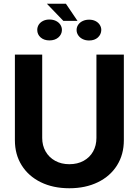

<svg xmlns="http://www.w3.org/2000/svg" viewBox="-20 -1000 744 1030"><path d="M644.4 -707V-247.5Q644.4 -171.4 608 -113.2Q571.6 -54.9 505.2 -22.5Q438.9 9.9 351.9 9.9Q264.9 9.9 198.8 -22.5Q132.7 -54.9 96.3 -113.2Q59.9 -171.4 59.9 -247.5V-707H206.4V-259.9Q206.4 -219.6 224.6 -187.6Q242.9 -155.6 276 -137.3Q309 -119.1 351.9 -119.1Q395.7 -119.1 428.7 -137.3Q461.8 -155.6 479.6 -187.6Q497.3 -219.6 497.3 -259.9V-707ZM395.7 -888.2H319.7L231.3 -980.1H333.5ZM245 -895.3Q264.7 -895.3 279.9 -887.9Q295.1 -880.5 303.7 -867.6Q312.2 -854.6 312.2 -839Q311.7 -815.3 293.2 -799.2Q274.6 -783.2 245.4 -783.2Q216.2 -783.2 198 -799.2Q179.8 -815.3 179.8 -839.4Q179.8 -855 188 -867.8Q196.3 -880.5 211.2 -887.9Q226.1 -895.3 245 -895.3ZM458.1 -894.5Q477.4 -894.5 492.1 -887.1Q506.8 -879.7 515.1 -866.9Q523.4 -854.2 523.4 -839Q522.8 -815.3 505.1 -799Q487.3 -782.8 458.1 -782.8Q438.8 -782.8 423.7 -790.2Q408.5 -797.6 399.7 -810.6Q390.9 -823.6 390.9 -839Q390.9 -854.7 399.7 -867.5Q408.5 -880.2 423.7 -887.3Q438.8 -894.5 458.1 -894.5Z"/></svg>

Font: Pretendard JP Variable
Style: Regular
Weight: 400
Designer: Base glyphs from Inter by Rasmus Andersson; Hangul glyphs from Noto Sans CJK(Source Han Sans) by Jang Soo-young and Kang
Foundry: Kil Hyung-jin
Version: Version 1.307;Glyphs 3.2 (3192)